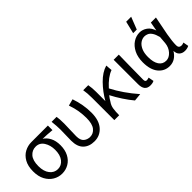

<svg xmlns="http://www.w3.org/2000/svg" viewBox="67 -1551 2372 2372"><g transform="rotate(-45 1252.5 -365.5)"><path d="M281 19Q218 19 164 -13Q110 -45 77 -106Q44 -167 44 -255Q44 -348 78.5 -408.5Q113 -469 168 -498Q223 -527 285 -527H574V-447Q482 -456 407 -457V-460Q456 -432 484.5 -377Q513 -322 513 -245Q513 -163 482 -103.5Q451 -44 398 -12.5Q345 19 281 19ZM282 -58Q345 -58 385.5 -109.5Q426 -161 426 -251Q426 -332 388.5 -391Q351 -450 283 -450Q220 -450 178 -402Q136 -354 136 -255Q136 -163 177.5 -110.5Q219 -58 282 -58Z M845 19Q753 19 699 -33.5Q645 -86 645 -192Q645 -239 647 -286Q649 -333 649 -381Q649 -442 639 -527H726Q734 -484 734 -400Q734 -355 731 -295Q728 -235 728 -187Q728 -115 762.5 -86.5Q797 -58 845 -58Q902 -58 940 -105.5Q978 -153 978 -256Q978 -317 968 -380.5Q958 -444 932 -518L1019 -541Q1068 -399 1068 -259Q1068 -125 1005 -53Q942 19 845 19Z M1554 15Q1508 -39 1459.5 -113Q1411 -187 1375 -257Q1349 -225 1328 -188Q1301 -151 1294 -104.5Q1287 -58 1287 6H1202V-381Q1202 -468 1191 -527H1279Q1290 -468 1290 -400V-232H1286Q1349 -343 1433.5 -429Q1518 -515 1608 -541L1615 -456Q1525 -424 1431 -319Q1516 -154 1655 5Z M1821 19Q1723 19 1723 -101V-527H1813Q1812 -439 1810 -352Q1807 -214 1807 -94Q1807 -58 1834 -58Q1849 -58 1871 -65H1873L1886 5Q1863 19 1821 19Z M2189 -589H2126L2165 -750H2252ZM2426 19Q2380 19 2351.5 -8Q2323 -35 2323 -90H2328Q2265 19 2160 19Q2070 19 2012.5 -50.5Q1955 -120 1955 -250Q1955 -341 1988 -406Q2021 -471 2074 -505.5Q2127 -540 2188 -540Q2239 -540 2286 -507Q2333 -474 2356 -399H2350L2373 -527H2462Q2428 -361 2414 -282Q2395 -175 2395 -107Q2395 -59 2442 -58Q2460 -58 2483 -68L2496 3Q2464 19 2426 19ZM2175 -59Q2227 -59 2269.5 -106Q2312 -153 2319 -222L2327 -321Q2312 -379 2291 -410Q2270 -441 2245 -452Q2220 -463 2196 -463Q2158 -463 2124 -439.5Q2090 -416 2068.5 -368.5Q2047 -321 2047 -251Q2047 -159 2080.5 -109Q2114 -59 2175 -59Z"/></g></svg>

Font: LXGW 975 Gothic SC
Style: Regular
Weight: 400
Version: Version 2.01;February 25, 2021